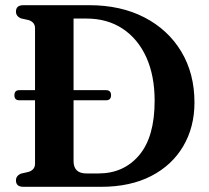

<svg xmlns="http://www.w3.org/2000/svg" viewBox="-20 -720 804 740"><path d="M41.5 -24.5Q41.5 -43 61.5 -51L90 -57.5Q115 -65.5 115 -89V-333.5H54.5Q35.5 -333.5 35.5 -353Q35.5 -372.5 54.5 -372.5H115V-611Q115 -634.5 90.5 -642.5L61.5 -649Q41.5 -657 41.5 -675.5Q41.5 -700 70.5 -700H324Q445.5 -700 536.8 -652.8Q628 -605.5 678.8 -521Q729.5 -436.5 729.5 -325Q729.5 -230 686.2 -156.5Q643 -83 562.5 -41.5Q482 0 369.5 0H70.5Q41.5 0 41.5 -24.5ZM359.5 -51.5Q457 -51.5 516.5 -122Q576 -192.5 576 -331.5Q576 -428.5 543.8 -499.5Q511.5 -570.5 452.5 -609.5Q393.5 -648.5 313 -648.5H263.5V-372.5H388.5Q408 -372.5 408 -353Q408 -333.5 388.5 -333.5H263.5V-99Q263.5 -51.5 313.5 -51.5Z"/></svg>

Font: Fraunces 72pt Soft SemiBold
Style: Regular
Weight: 600
Version: Version 1.000;[b76b70a41]